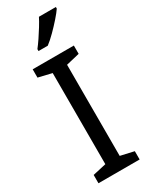

<svg xmlns="http://www.w3.org/2000/svg" viewBox="-241 -993 820 1042"><g transform="rotate(-30 169.5 -472.0)"><path d="M298 0H40V-52L124 -71V-642L40 -662V-714H298V-662L214 -642V-71L298 -52ZM318 -934Q306 -916 281 -887.5Q256 -859 227.5 -830.5Q199 -802 175 -784H117V-796Q132 -815 149.5 -841Q167 -867 184 -894.5Q201 -922 212 -944H318Z"/></g></svg>

Font: Noto Sans Marchen
Style: Regular
Weight: 400
Designer: Monotype Design Team
Foundry: Monotype Imaging Inc.
Version: Version 2.003; ttfautohint (v1.8.4.7-5d5b)